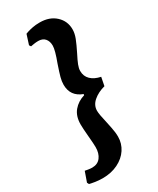

<svg xmlns="http://www.w3.org/2000/svg" viewBox="-231 -714 741 903"><g transform="rotate(-30 139.5 -262.5)"><path d="M179 -159Q179 -140 191 -90Q192 -85 198 -56.5Q204 -28 204 -5Q204 32 184 62.5Q164 93 127.5 111Q91 129 44 129Q23 129 1.5 125.5Q-20 122 -26 120L-31 110L-12 56Q-8 57 4.5 59Q17 61 26 61Q56 61 72 40Q88 19 88 -15Q88 -32 84 -76Q80 -122 80 -142Q80 -187 103 -214.5Q126 -242 163 -253L164 -259Q104 -281 104 -344Q104 -362 109.5 -382.5Q115 -403 129 -444Q152 -505 152 -529Q152 -553 139.5 -567.5Q127 -582 103 -582Q92 -582 79 -580Q66 -578 62 -577L56 -586L73 -639Q75 -640 85.5 -643.5Q96 -647 113.5 -650.5Q131 -654 153 -654Q206 -654 238.5 -624Q271 -594 271 -549Q271 -527 261.5 -502.5Q252 -478 233 -440Q218 -411 211 -393Q204 -375 204 -361Q204 -332 223 -313.5Q242 -295 276 -288L267 -242Q229 -232 204 -210.5Q179 -189 179 -159Z"/></g></svg>

Font: Alegreya SC
Style: Bold Italic
Weight: 700
Italic angle: -7°
Designer: Juan Pablo del Peral
Foundry: Huerta Tipografica
Version: Version 2.007; ttfautohint (v1.6)